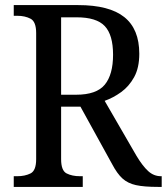

<svg xmlns="http://www.w3.org/2000/svg" viewBox="-20 -734 655 754"><path d="M34 0V-42H48Q78 -42 100 -53Q122 -64 122 -109V-604Q122 -649 100 -660.5Q78 -672 48 -672H34V-714H287Q409 -714 468 -667Q527 -620 527 -523Q527 -468 507 -431.5Q487 -395 456 -372.5Q425 -350 391 -338L516 -122Q540 -82 562 -62Q584 -42 612 -42H615V0H601Q546 0 514 -7Q482 -14 461 -33Q440 -52 420 -90L296 -315H220V-109Q220 -64 241.5 -53Q263 -42 294 -42H305V0ZM279 -362Q359 -362 391.5 -401.5Q424 -441 424 -519Q424 -597 391.5 -631.5Q359 -666 281 -666H220V-362Z"/></svg>

Font: Noto Serif SemiCondensed
Style: Regular
Weight: 400
Width: 4
Designer: Monotype Design Team
Foundry: Monotype Imaging Inc.
Version: Version 2.013